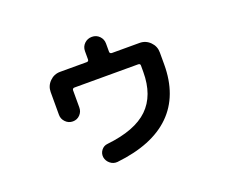

<svg xmlns="http://www.w3.org/2000/svg" viewBox="-111 -814 1223 1030"><g transform="rotate(-20 500.0 -299.0)"><path d="M188.5 -304.7V-434.6Q188.5 -469.7 213.4 -494.6Q238.3 -519.5 273.4 -519.5H424.8Q436.5 -519.5 436.5 -531.2V-578.1Q436.5 -603.5 454.1 -620.6Q471.7 -637.7 497.1 -637.7Q522.5 -637.7 539.6 -620.1Q556.6 -602.5 556.6 -578.1V-531.2Q556.6 -520.5 568.4 -519.5H726.6Q761.7 -519.5 786.6 -494.6Q811.5 -469.7 811.5 -434.6V-366.2Q811.5 -187.5 707 -85Q602.5 17.6 397.5 40Q374 42 356 27.3Q337.9 12.7 334 -9.8Q331.1 -32.2 344.7 -49.8Q358.4 -67.4 379.9 -69.3Q542 -86.9 617.2 -159.7Q692.4 -232.4 692.4 -366.2V-403.3Q692.4 -414.1 679.7 -414.1H317.4Q305.7 -414.1 304.7 -403.3V-304.7Q304.7 -280.3 288.1 -263.2Q271.5 -246.1 247.1 -246.1Q222.7 -246.1 205.6 -263.7Q188.5 -281.2 188.5 -304.7Z"/></g></svg>

Font: Rounded-X Mgen+ 1mn bold
Style: Bold
Weight: 700
Designer: [Source Han Sans]
Ryoko NISHIZUKA  (kana & ideographs); Paul D. Hunt (Latin, Greek & Cyrillic); Wenlong ZHANG  (bopomofo
Version: Version 1.059.20150602